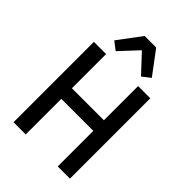

<svg xmlns="http://www.w3.org/2000/svg" viewBox="-268 -1062 1179 1179"><g transform="rotate(45 322.0 -472.0)"><path d="M461 -309H183V0H77V-698H183V-401H461V-698H567V0H461ZM372 -944 485 -793 432 -752 322 -870 212 -752 159 -793 272 -944Z"/></g></svg>

Font: IBM Plex Sans Cond Medm
Style: Regular
Weight: 500
Width: 3
Designer: Mike Abbink, Paul van der Laan, Pieter van Rosmalen
Foundry: Bold Monday
Version: Version 1.3